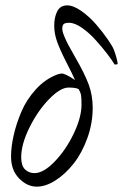

<svg xmlns="http://www.w3.org/2000/svg" viewBox="-20 -696 462 721"><path d="M410.2 -454.1Q400.9 -469.7 382.6 -493.7Q364.3 -517.6 339.8 -544.9Q315.4 -572.3 288.1 -591.3Q260.7 -610.4 240.2 -610.4Q233.9 -610.4 231.2 -610.1Q228.5 -609.9 223.4 -608.2Q218.3 -606.4 216.1 -601.3Q213.9 -596.2 213.9 -587.9Q213.9 -577.6 221.7 -559.1Q229.5 -540.5 236.8 -526.9Q244.1 -513.2 261.7 -482.4Q297.9 -419.9 313 -378.9Q328.1 -337.9 328.1 -291Q328.1 -232.9 307.9 -177Q287.6 -121.1 256.8 -82Q226.1 -43 189 -19Q151.9 4.9 118.2 4.9Q82 4.9 51.8 -25.9Q21.5 -56.6 21.5 -108.4Q21.5 -143.6 31 -186.5Q40.5 -229.5 59.8 -275.4Q79.1 -321.3 114.3 -360.1Q149.4 -398.9 194.3 -416Q206.1 -419.9 211.9 -419.9Q225.1 -419.9 261.7 -395.5Q252.9 -416 229 -462.6Q205.1 -509.3 194.3 -539.8Q183.6 -570.3 183.6 -599.6Q183.6 -630.9 194.8 -653.3Q206.1 -675.8 232.4 -675.8Q255.9 -675.8 286.4 -654.1Q316.9 -632.3 341.8 -603.3Q366.7 -574.2 385 -547.6Q403.3 -521 408.2 -507.8Q420.4 -473.6 421.9 -456.1Q421.4 -454.6 416 -453.9Q410.6 -453.1 410.2 -454.1ZM286.1 -302.7Q286.1 -327.6 284.4 -338.1Q282.7 -348.6 275.4 -361.3Q265.1 -367.2 237.3 -367.2Q206.5 -367.2 164.1 -323.5Q121.6 -279.8 90.6 -217Q59.6 -154.3 59.6 -105.5Q59.6 -74.2 73.7 -60.1Q87.9 -45.9 109.4 -45.9Q143.6 -45.9 185.8 -89.8Q228 -133.8 257.1 -194.8Q286.1 -255.9 286.1 -302.7Z"/></svg>

Font: Crimson
Style: Italic
Weight: 400
Italic angle: -11°
Version: Version 0.8